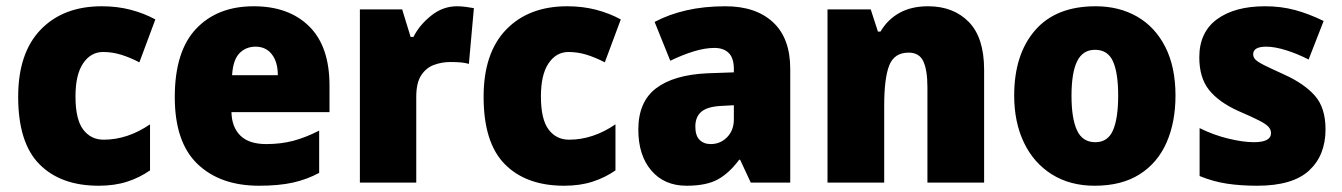

<svg xmlns="http://www.w3.org/2000/svg" viewBox="-20 -583 4286 613"><path d="M295 10Q174 10 106 -58.5Q38 -127 38 -274Q38 -414 110 -488.5Q182 -563 305 -563Q354 -563 396.5 -552Q439 -541 476 -521L425 -384Q394 -400 366 -408.5Q338 -417 309 -417Q270 -417 245.5 -381Q221 -345 221 -275Q221 -202 245.5 -169.5Q270 -137 311 -137Q387 -137 459 -186V-39Q426 -16 386 -3Q346 10 295 10Z M790 -563Q902 -563 967 -499Q1032 -435 1032 -310V-225H719Q720 -177 747.5 -150Q775 -123 830 -123Q877 -123 916.5 -133.5Q956 -144 999 -166V-31Q960 -10 915 0Q870 10 807 10Q683 10 610.5 -59.5Q538 -129 538 -273Q538 -419 606 -491Q674 -563 790 -563ZM796 -434Q765 -434 744.5 -413Q724 -392 721 -343H867Q867 -385 848 -409.5Q829 -434 796 -434Z M1439 -563Q1453 -563 1467.5 -561Q1482 -559 1493 -557L1477 -379Q1467 -382 1453.5 -383.5Q1440 -385 1418 -385Q1391 -385 1366 -376Q1341 -367 1325 -343Q1309 -319 1309 -274V0H1129V-553H1264L1291 -465H1300Q1319 -503 1356.5 -533Q1394 -563 1439 -563Z M1781 10Q1660 10 1592 -58.5Q1524 -127 1524 -274Q1524 -414 1596 -488.5Q1668 -563 1791 -563Q1840 -563 1882.5 -552Q1925 -541 1962 -521L1911 -384Q1880 -400 1852 -408.5Q1824 -417 1795 -417Q1756 -417 1731.5 -381Q1707 -345 1707 -275Q1707 -202 1731.5 -169.5Q1756 -137 1797 -137Q1873 -137 1945 -186V-39Q1912 -16 1872 -3Q1832 10 1781 10Z M2296 -563Q2393 -563 2448 -512Q2503 -461 2503 -363V0H2377L2343 -73H2340Q2308 -30 2271.5 -10Q2235 10 2172 10Q2101 10 2059.5 -38.5Q2018 -87 2018 -169Q2018 -258 2074.5 -301Q2131 -344 2238 -349L2323 -352V-362Q2323 -398 2306.5 -414Q2290 -430 2261 -430Q2231 -430 2195 -419Q2159 -408 2120 -389L2070 -513Q2115 -537 2171.5 -550Q2228 -563 2296 -563ZM2285 -245Q2239 -243 2219.5 -226.5Q2200 -210 2200 -179Q2200 -150 2213.5 -136.5Q2227 -123 2249 -123Q2280 -123 2301.5 -145Q2323 -167 2323 -202V-247Z M2943 -563Q3024 -563 3073 -513Q3122 -463 3122 -360V0H2941V-304Q2941 -359 2928 -387Q2915 -415 2881 -415Q2835 -415 2819 -374Q2803 -333 2803 -246V0H2622V-553H2760L2783 -482H2791Q2814 -521 2852 -542Q2890 -563 2943 -563Z M3733 -278Q3733 -193 3704.5 -128Q3676 -63 3618.5 -26.5Q3561 10 3475 10Q3396 10 3338 -26.5Q3280 -63 3249 -128Q3218 -193 3218 -278Q3218 -409 3284.5 -486Q3351 -563 3478 -563Q3553 -563 3610.5 -530Q3668 -497 3700.5 -433Q3733 -369 3733 -278ZM3401 -277Q3401 -205 3418.5 -167Q3436 -129 3477 -129Q3517 -129 3533.5 -167Q3550 -205 3550 -278Q3550 -350 3533.5 -387Q3517 -424 3476 -424Q3437 -424 3419 -387.5Q3401 -351 3401 -277Z M4212 -170Q4212 -87 4159.5 -38.5Q4107 10 3994 10Q3942 10 3898 3.5Q3854 -3 3810 -21V-174Q3854 -152 3901.5 -140.5Q3949 -129 3983 -129Q4038 -129 4038 -158Q4038 -169 4030 -178Q4022 -187 3999.5 -198.5Q3977 -210 3933 -229Q3871 -257 3840 -296Q3809 -335 3809 -400Q3809 -480 3865.5 -521.5Q3922 -563 4019 -563Q4070 -563 4114.5 -551Q4159 -539 4206 -516L4158 -393Q4123 -411 4086.5 -422.5Q4050 -434 4023 -434Q3981 -434 3981 -410Q3981 -400 3988.5 -392.5Q3996 -385 4017 -374.5Q4038 -364 4080 -345Q4144 -316 4178 -277.5Q4212 -239 4212 -170Z"/></svg>

Font: Noto Sans Gujarati SemiCondensed Black
Style: Regular
Weight: 900
Width: 4
Designer: Jelle Bosma - Monotype Design Team, Universal Thirst
Foundry: Monotype Imaging Inc.
Version: Version 2.106; ttfautohint (v1.8.4.7-5d5b)